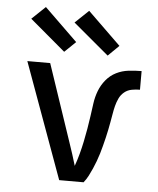

<svg xmlns="http://www.w3.org/2000/svg" viewBox="-54 -815 708 862"><g transform="rotate(5 300.0 -384.5)"><path d="M245 0 56 -520H159L276 -173Q285 -148 293 -122Q301 -96 309 -70Q319 -98 326.5 -126Q334 -154 340 -183Q346 -212 351 -241Q356 -270 360 -299Q364 -328 368 -357Q372 -386 382.5 -413.5Q393 -441 412 -464Q431 -487 457 -500Q483 -513 512.5 -516.5Q542 -520 571 -520V-436Q553 -436 534 -432.5Q515 -429 500.5 -417Q486 -405 478 -388Q470 -371 465.5 -353Q461 -335 458 -316.5Q455 -298 451.5 -279.5Q448 -261 444.5 -243Q441 -225 436.5 -207Q432 -189 427.5 -171Q423 -153 417.5 -135Q412 -117 405.5 -99.5Q399 -82 391.5 -65Q384 -48 375.5 -31.5Q367 -15 355 0ZM413 -576 252 -711 313 -769 462 -624ZM217 -576 57 -711 118 -769 267 -624Z"/></g></svg>

Font: Iosevka Fixed Medium Extended
Style: Regular
Weight: 500
Width: 7
Monospace: yes
Designer: Belleve Invis
Foundry: Belleve Invis
Version: Version 24.1.1; ttfautohint (v1.8.4)